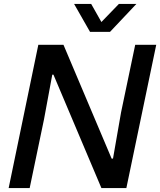

<svg xmlns="http://www.w3.org/2000/svg" viewBox="-20 -957 815 977"><path d="M175 -729H303L548 -150H555L596 -385L668 -729H775L623 0H496L252 -577H246L204 -350L131 0H24ZM357 -937H444L496 -845L585 -937H674L540 -795H438Z"/></svg>

Font: Mona Sans Medium
Style: Italic
Weight: 500
Italic angle: -11.7°
Designer: Deni Anggara
Foundry: GitHub
Version: Version 2.000